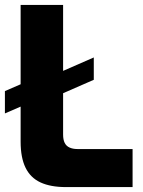

<svg xmlns="http://www.w3.org/2000/svg" viewBox="-25 -762 581 782"><path d="M-5 -300V-391L78 -427L213 -465L357 -528V-437L213 -374L78 -336ZM244 0Q181 0 140 -19Q99 -38 79 -79Q59 -120 59 -185V-742H232V-214Q232 -193 238.5 -180Q245 -167 258.5 -161Q272 -155 290 -155H515V0Z"/></svg>

Font: Exo Thin ExtraBold
Style: Regular
Weight: 800
Version: Version 2.000